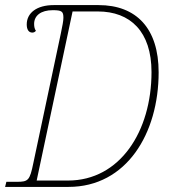

<svg xmlns="http://www.w3.org/2000/svg" viewBox="-28 -734 670 754"><path d="M-8 0H241C469 0 595 -210 595 -450C595 -622 508 -714 359 -714H183C116 -714 77 -683 77 -638C77 -619 84 -606 99 -606C104 -606 109 -608 113 -613C108 -620 106 -629 106 -640C106 -673 133 -694 179 -694C215 -694 221 -689 221 -664C221 -652 217 -632 211 -603L103 -94C89 -25 83 -20 38 -20H-3ZM239 -25H116L257 -689H356C484 -689 567 -610 567 -451C567 -218 443 -25 239 -25Z"/></svg>

Font: Noto Serif SemiCondensed Thin
Style: Italic
Weight: 100
Width: 4
Italic angle: -12°
Designer: Monotype Design Team
Foundry: Monotype Imaging Inc.
Version: Version 2.013